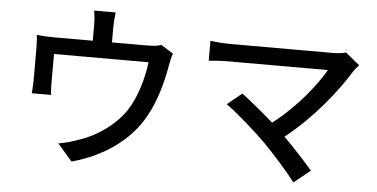

<svg xmlns="http://www.w3.org/2000/svg" viewBox="-55 -915 2111 1076"><g transform="rotate(5 1000.0 -377.0)"><path d="M825 -649C810 -644 790 -639 750 -639H548V-725C548 -749 550 -772 554 -808H433C439 -772 440 -749 440 -725V-639H222C185 -639 156 -641 125 -644C128 -621 129 -585 129 -563V-388C129 -366 127 -337 125 -316H234C231 -333 230 -362 230 -382V-546H762C751 -459 722 -350 670 -270C610 -181 510 -113 418 -82C382 -68 336 -55 298 -49L380 46C560 -3 704 -106 781 -245C834 -338 862 -451 877 -538C880 -557 887 -589 894 -606Z M1860 -697C1843 -691 1815 -688 1783 -688H1205C1171 -688 1124 -692 1097 -696V-584C1118 -586 1165 -590 1205 -590H1767C1718 -504 1613 -370 1481 -269C1415 -328 1339 -389 1301 -417L1219 -350C1275 -311 1384 -215 1444 -156C1508 -90 1589 0 1629 54L1721 -20C1681 -68 1616 -138 1557 -197C1710 -317 1838 -479 1910 -597C1917 -607 1927 -619 1939 -632Z"/></g></svg>

Font: Source Han Sans KR Medium
Style: Regular
Weight: 500
Designer: Ryoko NISHIZUKA (kana & ideographs); Paul D. Hunt (Latin, Greek & Cyrillic); Wenlong ZHANG (bopomofo); Sandoll Communica
Foundry: Adobe Systems Incorporated
Version: Version 1.001;PS 1.001;hotconv 1.0.78;makeotf.lib2.5.61930